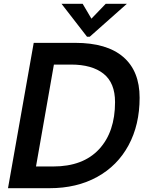

<svg xmlns="http://www.w3.org/2000/svg" viewBox="-20 -988 770 1008"><path d="M22 0 157 -763H375Q541 -763 627 -689Q713 -615 713 -475Q713 -333 655 -225.5Q597 -118 490 -59Q383 0 240 0ZM259 -114Q416 -114 500 -204.5Q584 -295 584 -452Q584 -553 523.5 -601Q463 -649 353 -649H263L169 -114ZM451 -795H437L303 -968H414L460 -890L535 -968H646Z"/></svg>

Font: Open Sauce One SemiBold Italic
Style: Regular
Weight: 600
Italic angle: -10°
Designer: Alfredo Marco Pradil
Foundry: Creative Sauce Fz LLC
Version: Version 1.477